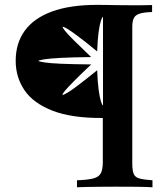

<svg xmlns="http://www.w3.org/2000/svg" viewBox="-20 -592 691 798"><path d="M300 186.3V157.3Q345.2 155.6 368.1 149.6Q391.1 143.5 399.2 127.8Q407.3 112.1 407.3 82.3V-101.6Q278.2 -100.8 198.4 -131.9Q118.5 -162.9 81.9 -216.9Q45.2 -271 45.2 -339.5Q45.2 -412.1 82.7 -464.1Q120.2 -516.1 195.6 -544Q271 -571.8 384.7 -571.8Q399.2 -571.8 421.8 -571.4Q444.4 -571 470.2 -570.6Q496 -570.2 521.8 -570.2Q547.6 -570.2 571.4 -570.2Q595.2 -570.2 612.1 -571V-541.9Q577.4 -541.1 559.7 -535.1Q541.9 -529 535.9 -516.1Q529.8 -503.2 529.8 -479.8V87.9Q529.8 116.9 535.9 131Q541.9 145.2 560.1 150Q578.2 154.8 613.7 157.3V186.3Q587.1 184.7 547.6 184.3Q508.1 183.9 459.7 183.9Q424.2 183.9 393.1 184.3Q362.1 184.7 338.3 185.1Q314.5 185.5 300 186.3ZM408.1 -154V-521.8Q404.8 -521.8 399.6 -506.5Q394.4 -491.1 389.9 -459.3Q385.5 -427.4 383.9 -378.2Q333.9 -419.4 304 -441.5Q274.2 -463.7 259.3 -472.6Q244.4 -481.5 239.5 -480.6Q240.3 -476.6 250.4 -463.7Q260.5 -450.8 286.3 -425Q312.1 -399.2 358.9 -354.8Q283.1 -354 235.5 -351.6Q187.9 -349.2 164.9 -345.6Q141.9 -341.9 139.5 -338.7Q141.9 -336.3 164.5 -332.7Q187.1 -329 234.7 -327Q282.3 -325 358.9 -324.2Q312.1 -279.8 286.3 -253.6Q260.5 -227.4 250 -214.9Q239.5 -202.4 239.5 -196.8Q244.4 -197.6 259.3 -206Q274.2 -214.5 304 -237.1Q333.9 -259.7 383.9 -300Q385.5 -251.6 389.9 -219Q394.4 -186.3 399.6 -170.2Q404.8 -154 408.1 -154Z"/></svg>

Font: Playfair
Style: Bold
Weight: 700
Designer: Claus Eggers Sørensen
Foundry: Claus Eggers Sørensen
Version: Version 2.001;gftools[0.9.30]